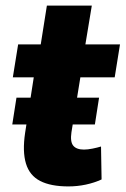

<svg xmlns="http://www.w3.org/2000/svg" viewBox="-20 -657 450 688"><path d="M225 11Q162 11 124 -8.5Q86 -28 73 -71Q60 -114 70 -181L101 -380H26L45 -498H126L148 -637H309L286 -498H410L391 -380H268L236 -183Q231 -149 242.5 -135Q254 -121 281 -121Q294 -121 311.5 -124.5Q329 -128 342 -132L344 -14Q318 -2 287.5 4.5Q257 11 225 11ZM24 -211 39 -307H335L320 -211Z"/></svg>

Font: Nunito Sans 10pt Condensed Black
Style: Italic
Weight: 900
Width: 3
Italic angle: -9°
Designer: Vernon Adams
Foundry: Vernon Adams
Version: Version 3.101;gftools[0.9.27]